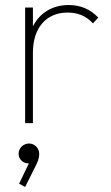

<svg xmlns="http://www.w3.org/2000/svg" viewBox="-20 -490 442 764"><path d="M80 0H111V-281C111 -382 167 -440 248 -440C290 -440 322 -427 350 -397L371 -420C338 -455 298 -470 253 -470C191 -470 138 -440 111 -385V-460H80ZM54 122C54 144 72 160 92 160H95L56 241L80 254L125 164C135 143 136 131 136 122C136 99 117 81 96 81C73 81 54 99 54 122Z"/></svg>

Font: MV Cash Thin
Style: Regular
Weight: 100
Designer: Rodrigo Fuenzalida
Foundry: fragTYPE
Version: Version 1.100;Glyphs 3.1.2 (3151)